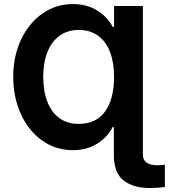

<svg xmlns="http://www.w3.org/2000/svg" viewBox="-20 -737 841 956"><path d="M765.6 85.9Q784.7 85.9 800.8 83V194.3Q759.3 199.2 726.6 199.2Q643.6 199.2 595.2 161.4Q546.9 123.5 546.9 33.2V-104.5H541Q514.2 -52.2 462.6 -20.8Q411.1 10.7 342.8 10.7Q257.8 10.7 190.2 -37.1Q122.6 -85 84.2 -168.5Q45.9 -252 45.9 -354.5Q45.9 -456.1 84.5 -538.8Q123 -621.6 190.9 -669.2Q258.8 -716.8 342.8 -716.8Q411.6 -716.8 462.9 -685.5Q514.2 -654.3 541 -603.5H547.9V-707H691.4V33.2Q691.4 85.9 765.6 85.9ZM547.9 -354.5Q547.9 -424.8 528.1 -477.3Q508.3 -529.8 468.8 -558.8Q429.2 -587.9 372.1 -587.9Q316.9 -587.9 277.1 -559.3Q237.3 -530.8 216.3 -478.3Q195.3 -425.8 195.3 -354.5Q195.3 -281.2 216.6 -228.5Q237.8 -175.8 277.3 -147.9Q316.9 -120.1 371.1 -120.1Q459.5 -120.1 503.7 -182.4Q547.9 -244.6 547.9 -354.5Z"/></svg>

Font: Pretendard Std
Style: Bold
Weight: 700
Designer: Base glyphs from Inter by Rasmus Andersson; Hangeul glyphs from Noto Sans CJK(Source Han Sans) by Jang Soo-young and Kan
Foundry: Kil Hyung-jin
Version: Version 1.309